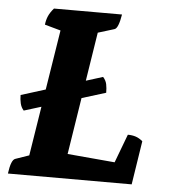

<svg xmlns="http://www.w3.org/2000/svg" viewBox="-49 -686 666 731"><g transform="rotate(5 284.5 -320.5)"><path d="M8 0Q15 -53 31 -58L83 -76L160 -560L99 -577Q101 -595 107.5 -610Q114 -625 128 -641H388Q384 -616 378 -600.5Q372 -585 364 -583L302 -564L228 -94L409 -78L450 -187Q467 -187 480.5 -182.5Q494 -178 507 -167L481 0ZM30 -302 337 -398Q348 -386 351 -371.5Q354 -357 354 -339L47 -244Q37 -255 33.5 -270.5Q30 -286 30 -302Z"/></g></svg>

Font: Petrona ExtraBold
Style: Italic
Weight: 800
Italic angle: -9°
Designer: Ringo R. Seeber
Foundry: Ringo R. Seeber
Version: Version 2.001; ttfautohint (v1.8.3)